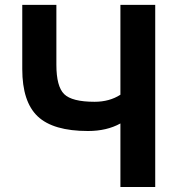

<svg xmlns="http://www.w3.org/2000/svg" viewBox="-20 -750 722 770"><path d="M462.9 -254.9Q408.2 -224.6 333 -224.6Q193.4 -224.6 131.3 -283.2Q69.3 -341.8 69.3 -472.7V-730.5H206.1V-490.2Q206.1 -403.3 237.3 -372.6Q268.6 -341.8 359.4 -341.8Q418.9 -341.8 462.9 -370.1V-730.5H602.5V0H462.9Z"/></svg>

Font: Mgen+ 1c bold
Style: Bold
Weight: 700
Designer: [Source Han Sans]
Ryoko NISHIZUKA  (kana & ideographs); Paul D. Hunt (Latin, Greek & Cyrillic); Wenlong ZHANG  (bopomofo
Version: Version 1.059.20150602